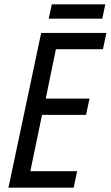

<svg xmlns="http://www.w3.org/2000/svg" viewBox="-20 -866 511 886"><path d="M205 -780H452L466 -846H219ZM19 0H320L336 -76H120L174 -336H377L393 -411H191L238 -639H455L471 -714H170Z"/></svg>

Font: Noto Sans Display SemiCondensed
Style: Italic
Weight: 400
Width: 4
Italic angle: -12°
Designer: Monotype Design Team
Foundry: Monotype Imaging Inc.
Version: Version 1.900